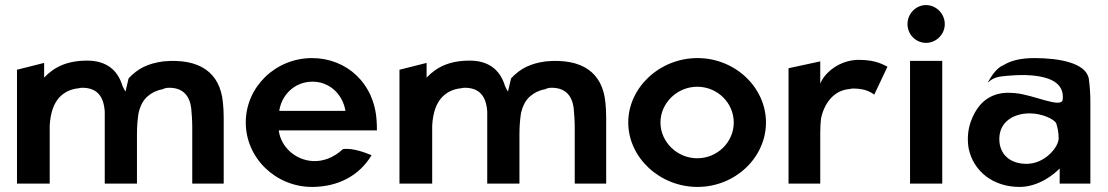

<svg xmlns="http://www.w3.org/2000/svg" viewBox="-20 -724 4368 757"><path d="M154 -418V-476L47 -449V0H176V-229C179 -280 192 -316 214 -340C232 -359 257 -373 290 -376C294 -377 299 -378 304 -378C362 -378 389 -345 393 -284V0H520V-195C520 -224 522 -251 526 -277C533 -308 545 -330 563 -345C578 -358 597 -368 621 -372C628 -376 637 -378 647 -378C700 -378 728 -348 734 -296C736 -274 738 -249 738 -222V0H862V-260C862 -281 861 -300 859 -319C848 -439 766 -495 624 -482C565 -474 524 -455 487 -415C483 -399 479 -382 475 -364H474C470 -371 466 -378 463 -385C444 -449 398 -485 324 -485C243 -485 193 -459 154 -418Z M1079 -210H1466C1466 -222 1466 -234 1465 -246C1457 -395 1347 -495 1210 -495C1067 -495 949 -382 949 -241C949 -101 1067 13 1210 13C1310 13 1395 -29 1445 -112C1423 -121 1371 -142 1332 -136C1294 -101 1253 -87 1213 -89C1143 -93 1087 -146 1079 -210ZM1342 -287H1081C1090 -349 1141 -402 1212 -402C1279 -402 1331 -353 1342 -287Z M1662 -418V-476L1555 -449V0H1684V-229C1687 -280 1700 -316 1722 -340C1740 -359 1765 -373 1798 -376C1802 -377 1807 -378 1812 -378C1870 -378 1897 -345 1901 -284V0H2028V-195C2028 -224 2030 -251 2034 -277C2041 -308 2053 -330 2071 -345C2086 -358 2105 -368 2129 -372C2136 -376 2145 -378 2155 -378C2208 -378 2236 -348 2242 -296C2244 -274 2246 -249 2246 -222V0H2370V-260C2370 -281 2369 -300 2367 -319C2356 -439 2274 -495 2132 -482C2073 -474 2032 -455 1995 -415C1991 -399 1987 -382 1983 -364H1982C1978 -371 1974 -378 1971 -385C1952 -449 1906 -485 1832 -485C1751 -485 1701 -459 1662 -418Z M2584 -241C2584 -318 2650 -382 2729 -382C2809 -382 2873 -318 2873 -241C2873 -164 2809 -100 2729 -100C2650 -100 2584 -164 2584 -241ZM2457 -241C2457 -103 2581 13 2730 13C2879 13 3000 -103 3000 -241C3000 -379 2879 -495 2730 -495C2581 -495 2457 -379 2457 -241Z M3479 -461C3465 -467 3437 -488 3366 -488C3291 -488 3231 -438 3214 -394V-482L3089 -455V0H3214V-201C3214 -220 3215 -239 3217 -257C3228 -310 3263 -368 3330 -373C3334 -374 3339 -375 3344 -375C3396 -375 3418 -357 3427 -351Z M3558 -629C3558 -588 3591 -555 3631 -555C3671 -555 3705 -588 3705 -629C3705 -670 3671 -704 3631 -704C3591 -704 3558 -670 3558 -629ZM3695 0V-484H3568V0Z M3936 -467C3910 -457 3889 -425 3874 -398C3890 -412 3904 -420 3931 -423C3966 -427 4183 -453 4170 -332C4166 -294 4055 -351 3981 -357C3955 -359 3935 -359 3913 -353C3855 -337 3825 -293 3807 -243C3796 -211 3793 -176 3799 -139C3818 -48 3896 13 4000 13C4076 13 4139 -39 4158 -60V0H4279V-320C4279 -353 4277 -383 4273 -413C4262 -477 4154 -495 4058 -495C4001 -495 3964 -484 3936 -467ZM4027 -78C3963 -78 3920 -115 3920 -176C3920 -243 3975 -277 4040 -277C4088 -277 4134 -255 4144 -239C4150 -221 4154 -200 4154 -179C4154 -144 4100 -78 4027 -78Z"/></svg>

Font: Bluebird
Style: Regular
Weight: 400
Designer: Jasper
Foundry: Cannot Into Space Fonts
Version: Version 0.98